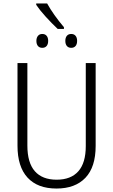

<svg xmlns="http://www.w3.org/2000/svg" viewBox="-20 -1078 653 1108"><path d="M532 -236Q532 -114 473 -52Q414 10 306 10Q197 10 139 -53Q81 -116 81 -237V-714H138V-238Q138 -139 181 -90Q224 -41 307 -41Q389 -41 432 -89.5Q475 -138 475 -235V-714H532ZM349 -921V-911H313Q278 -944 243.5 -982Q209 -1020 189 -1050V-1058H252Q288 -993 349 -921ZM258 -842Q258 -823 249 -812.5Q240 -802 224 -802Q208 -802 199 -812.5Q190 -823 190 -842Q190 -860 199 -871Q208 -882 224 -882Q240 -882 249 -871.5Q258 -861 258 -842ZM425 -842Q425 -823 416 -812.5Q407 -802 391 -802Q375 -802 366 -812.5Q357 -823 357 -842Q357 -861 366 -871.5Q375 -882 391 -882Q407 -882 416 -871.5Q425 -861 425 -842Z"/></svg>

Font: Noto Sans UI NarrowLight
Style: Regular
Weight: 300
Width: 4
Designer: Monotype Design Team
Foundry: Monotype Imaging Inc.
Version: Version 1.001